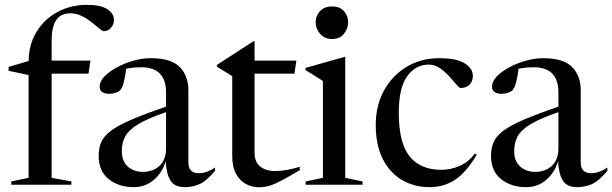

<svg xmlns="http://www.w3.org/2000/svg" viewBox="-20 -762 2526 792"><path d="M193 -28.5 274.5 -13.5V0H26.5V-13.5L98 -28.5V-452.5L15.5 -470V-486L98 -510.5Q99 -579 131 -631.2Q163 -683.5 217.5 -712.8Q272 -742 339.5 -742Q395 -742 422.5 -724.2Q450 -706.5 450 -680Q450 -662 438.2 -647.8Q426.5 -633.5 407.5 -633.5Q402.5 -633.5 389.5 -644.5Q376.5 -655.5 358 -670.2Q339.5 -685 317.2 -696Q295 -707 271 -707Q230 -707 211.5 -678.8Q193 -650.5 193 -593V-512H353L345 -458H193Z M867 -57.5Q830 -13.5 801.5 -1.8Q773 10 743 10Q699.5 10 682.8 -18Q666 -46 663.5 -97Q650 -50.5 614.8 -20.2Q579.5 10 532 10Q470 10 428.5 -23Q387 -56 387 -119Q387 -150.5 397.2 -175Q407.5 -199.5 436.2 -221.5Q465 -243.5 520.2 -267.5Q575.5 -291.5 665 -322V-380Q665 -484.5 563 -484.5Q528.5 -484.5 500.5 -478.5Q497.5 -452.5 491.8 -427.8Q486 -403 477.5 -392Q471 -384 457.8 -379.5Q444.5 -375 430.5 -375Q412.5 -375 401.8 -382.2Q391 -389.5 391 -405Q391 -426 411 -446.8Q431 -467.5 462.8 -484.5Q494.5 -501.5 531.2 -511.8Q568 -522 601.5 -522Q686 -522 721.5 -485.5Q757 -449 757 -389.5V-93Q757 -68.5 768.5 -58Q780 -47.5 798.5 -47.5Q833 -47.5 867 -71ZM482.5 -139.5Q482.5 -96.5 507.5 -74.8Q532.5 -53 568.5 -53Q611.5 -53 638.2 -78.2Q665 -103.5 665 -150.5V-299.5Q588 -273 548.8 -248.8Q509.5 -224.5 496 -198.2Q482.5 -172 482.5 -139.5Z M1030 -131Q1030 -94 1053.2 -75.2Q1076.5 -56.5 1114.5 -56.5Q1136.5 -56.5 1160.5 -60.5Q1184.5 -64.5 1216.5 -74V-60Q1170 -32.5 1141.2 -17.2Q1112.5 -2 1092 4.2Q1071.5 10.5 1049 10.5Q1020.5 10.5 995.2 -2.5Q970 -15.5 954 -44Q938 -72.5 938 -119V-448L874.5 -487V-494L1025.5 -592H1030V-512H1202.5L1194.5 -458H1030Z M1350 -601Q1318.5 -601 1300.2 -622.5Q1282 -644 1282 -670.5Q1282 -697 1300.2 -716.2Q1318.5 -735.5 1350 -735.5Q1381.5 -735.5 1398.8 -716.2Q1416 -697 1416 -670.5Q1416 -644 1398.8 -622.5Q1381.5 -601 1350 -601ZM1404 -527.5V-28.5L1475.5 -13.5V0H1240.5V-13.5L1312 -28.5V-428L1240.5 -473V-482L1402 -527.5Z M1792 -522Q1864 -522 1897.2 -500.5Q1930.5 -479 1930.5 -449.5Q1930.5 -426 1916.8 -412.5Q1903 -399 1879.5 -399Q1874.5 -399 1862.5 -413.5Q1850.5 -428 1833 -447.2Q1815.5 -466.5 1794.2 -481Q1773 -495.5 1749 -495.5Q1694.5 -495.5 1659.8 -447.8Q1625 -400 1625 -297.5Q1625 -172 1669.8 -116.8Q1714.5 -61.5 1800.5 -61.5Q1840.5 -61.5 1877.5 -78.2Q1914.5 -95 1939 -129L1946.5 -123.5Q1902 -49 1855.8 -19.5Q1809.5 10 1751.5 10Q1689 10 1638.8 -19.2Q1588.5 -48.5 1559.2 -105.8Q1530 -163 1530 -247Q1530 -327 1564.2 -389Q1598.5 -451 1657.8 -486.5Q1717 -522 1792 -522Z M2485.5 -57.5Q2448.5 -13.5 2420 -1.8Q2391.5 10 2361.5 10Q2318 10 2301.2 -18Q2284.5 -46 2282 -97Q2268.5 -50.5 2233.2 -20.2Q2198 10 2150.5 10Q2088.5 10 2047 -23Q2005.5 -56 2005.5 -119Q2005.5 -150.5 2015.8 -175Q2026 -199.5 2054.8 -221.5Q2083.5 -243.5 2138.8 -267.5Q2194 -291.5 2283.5 -322V-380Q2283.5 -484.5 2181.5 -484.5Q2147 -484.5 2119 -478.5Q2116 -452.5 2110.2 -427.8Q2104.5 -403 2096 -392Q2089.5 -384 2076.2 -379.5Q2063 -375 2049 -375Q2031 -375 2020.2 -382.2Q2009.5 -389.5 2009.5 -405Q2009.5 -426 2029.5 -446.8Q2049.5 -467.5 2081.2 -484.5Q2113 -501.5 2149.8 -511.8Q2186.5 -522 2220 -522Q2304.5 -522 2340 -485.5Q2375.5 -449 2375.5 -389.5V-93Q2375.5 -68.5 2387 -58Q2398.5 -47.5 2417 -47.5Q2451.5 -47.5 2485.5 -71ZM2101 -139.5Q2101 -96.5 2126 -74.8Q2151 -53 2187 -53Q2230 -53 2256.8 -78.2Q2283.5 -103.5 2283.5 -150.5V-299.5Q2206.5 -273 2167.2 -248.8Q2128 -224.5 2114.5 -198.2Q2101 -172 2101 -139.5Z"/></svg>

Font: Newsreader Display
Style: Regular
Weight: 400
Designer: Hugues Gentile
Foundry: Production Type
Version: Version 1.001